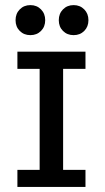

<svg xmlns="http://www.w3.org/2000/svg" viewBox="-20 -739 414 759"><path d="M48.8 0V-67.4H136.7V-466.8H48.8V-534.7H317.9V-466.8H229.5V-67.4H317.9V0ZM100.1 -600.1Q74.7 -600.1 58.1 -616.7Q41.5 -633.3 41.5 -659.2Q41.5 -685.1 58.1 -701.9Q74.7 -718.8 100.1 -718.8Q125.5 -718.8 142.1 -701.9Q158.7 -685.1 158.7 -659.2Q158.7 -633.3 142.1 -616.7Q125.5 -600.1 100.1 -600.1ZM271 -600.1Q245.6 -600.1 229 -616.7Q212.4 -633.3 212.4 -659.2Q212.4 -685.1 229 -701.9Q245.6 -718.8 271 -718.8Q296.4 -718.8 313 -701.9Q329.6 -685.1 329.6 -659.2Q329.6 -633.3 313 -616.7Q296.4 -600.1 271 -600.1Z"/></svg>

Font: Harmattan SemiBold
Style: Regular
Weight: 600
Designer: George W. Nuss III and SIL International
Foundry: SIL International
Version: Version 4.000